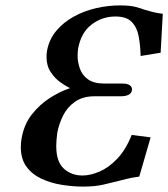

<svg xmlns="http://www.w3.org/2000/svg" viewBox="-20 -678 622 710"><path d="M423 -658Q459 -658 479 -653Q499 -648 515 -642Q529 -638 543.5 -634Q558 -630 582 -627L574 -483L500 -471Q499 -512 492.5 -545Q486 -578 466.5 -597.5Q447 -617 407 -617Q358 -617 319 -587.5Q280 -558 269 -499Q268 -492 267.5 -485Q267 -478 267 -471Q267 -448 275.5 -424Q284 -400 305.5 -384.5Q327 -369 367 -369H434Q451 -369 459.5 -363Q468 -357 468 -349V-345Q465 -322 426 -322H330Q286 -322 257 -301.5Q228 -281 213 -250Q198 -219 192 -188Q190 -174 189 -161.5Q188 -149 188 -138Q188 -80 216 -54.5Q244 -29 285 -29Q314 -29 348 -43.5Q382 -58 413.5 -91Q445 -124 467 -179L537 -170L495 -25Q467 -21 450.5 -17Q434 -13 419 -9Q391 -2 361 5Q331 12 287 12Q249 12 208.5 5.5Q168 -1 133.5 -17Q99 -33 78 -61.5Q57 -90 57 -134Q57 -151 60 -167Q69 -218 97.5 -254.5Q126 -291 164 -315.5Q202 -340 239 -352Q224 -359 203.5 -373.5Q183 -388 167.5 -411.5Q152 -435 152 -468Q152 -473 152.5 -479Q153 -485 154 -491Q162 -533 188.5 -564.5Q215 -596 253.5 -617Q292 -638 336 -648Q380 -658 423 -658Z"/></svg>

Font: Libertinus Serif Semibold Italic
Style: Regular
Weight: 600
Italic angle: -11.5°
Designer: Philipp H. Poll, Khaled Hosny
Foundry: Caleb Maclennan
Version: Version 7.051;RELEASE